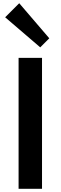

<svg xmlns="http://www.w3.org/2000/svg" viewBox="-20 -1168 375 1188"><path d="M285 -931 229 -875 12 -1061 99 -1148ZM240 0H95V-810H240Z"/></svg>

Font: TypoPRO Sinkin Sans
Style: 600 SemiBold
Weight: 600
Designer: Keith Bates
Foundry: K-Type
Version: Sinkin Sans (version 1.0)  by Keith Bates   •   © 2014   www